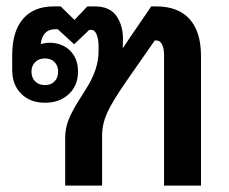

<svg xmlns="http://www.w3.org/2000/svg" viewBox="-20 -578 714 598"><path d="M183 -148Q183 -179 194 -206Q205 -233 226 -266Q231 -274 249.5 -303.5Q268 -333 277.5 -361.5Q287 -390 287 -419V-433Q287 -456 281 -470.5Q275 -485 264 -485H258L211 -440L160 -487H152Q113 -487 107 -442L108 -441Q124 -445 132 -445Q173 -445 198 -420.5Q223 -396 223 -355Q223 -312 194.5 -285Q166 -258 120 -258Q74 -258 46 -286Q18 -314 18 -360V-406Q18 -480 51.5 -519Q85 -558 147 -558H169L212 -516L252 -558H275Q322 -558 342.5 -528.5Q363 -499 363 -457V-452Q363 -440 362 -430H364L386 -463L451 -558H467Q535 -558 570.5 -518.5Q606 -479 606 -404V0H491V-406Q491 -428 484.5 -440Q478 -452 467 -452H462L377 -330Q329 -261 313.5 -226Q298 -191 298 -156V0H183ZM161 -355Q161 -373 150 -384.5Q139 -396 120 -396Q101 -396 89.5 -384.5Q78 -373 78 -355Q78 -336 89.5 -324.5Q101 -313 120 -313Q139 -313 150 -324.5Q161 -336 161 -355Z"/></svg>

Font: Bai Jamjuree SemiBold
Style: Regular
Weight: 600
Version: Version 1.000; ttfautohint (v1.6)